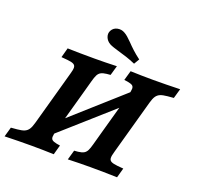

<svg xmlns="http://www.w3.org/2000/svg" viewBox="-151 -909 1079 1051"><g transform="rotate(20 388.5 -383.5)"><path d="M160.4 -511 125 -514.1 140.3 -570.6Q207.2 -568.5 296.6 -568.5H298H297.2Q355.7 -568.5 427.1 -571L410.9 -514.5L388.7 -512.5Q367.7 -510.1 356.2 -503.7Q344.6 -497.3 337.8 -484Q331 -470.7 324.2 -445.2L303.3 -369.4H180.6L201.6 -445.2Q209.3 -470.7 208.7 -483.6Q208.2 -496.5 197.2 -502.5Q186.3 -508.6 160.4 -511ZM-19.4 0 -3.3 -56.5 32.3 -59.6Q59.1 -62 73.7 -68.2Q88.3 -74.4 97.1 -87.6Q106 -100.7 112.9 -125.8L180.6 -369.4H303.3L235.5 -125.8Q228.6 -100.3 228.4 -88Q228.2 -75.6 235.8 -69.6Q243.4 -63.6 263 -59.6L282.7 -56.5L267 0Q200.5 -2.4 136.8 -2.4H139.1H137.3Q61.9 -2.4 -19.4 0ZM512.2 -511.4 490.8 -514.5 507 -571Q573.4 -568.5 638.4 -568.5H637H638.8Q714.2 -568.5 795.5 -571L779.4 -514.5L743.8 -511.4Q717 -508.9 702.4 -502.7Q687.8 -496.5 679 -483.4Q670.1 -470.3 663.2 -445.2L595.5 -201.6H472.8L540.6 -445.2Q547.5 -470.7 547.7 -483.2Q547.9 -495.8 540.1 -501.8Q532.3 -507.8 512.2 -511.4ZM197.7 -152.6 573.7 -488.2 576.7 -414.4 201.6 -81.2ZM349 0 365.2 -56.5 387.4 -58.4Q408.4 -60.9 420 -67.3Q431.5 -73.7 438.3 -87Q445.1 -100.3 451.9 -125.8L472.8 -201.6H595.5L574.5 -125.8Q566.8 -100.3 567.6 -87.4Q568.3 -74.4 579.2 -68.4Q590.2 -62.4 616.1 -59.6L651.5 -56.5L635.8 0Q555.1 -2.4 479.6 -2.4H478.1H478.9Q420.4 -2.4 349 0ZM404.7 -652.6Q389.8 -657 376 -661.6Q362.3 -666.2 352.8 -671.1Q331.9 -683 324.5 -703Q317 -723 326.6 -740.8Q337.5 -760.7 360.2 -765.3Q382.9 -769.8 402.4 -758.3Q413.1 -752.5 423.6 -743.3Q434.1 -734.1 448.4 -719.8Q464.9 -702.4 483.9 -684.9Q502.8 -667.4 529.2 -647.6L510.6 -616.1Q480.6 -629 456.8 -636.8Q433 -644.5 404.7 -652.6Z"/></g></svg>

Font: Playfair Micro SmCond SmLight
Style: Italic
Weight: 360
Width: 4
Italic angle: -15.6°
Designer: Claus Eggers Sørensen
Foundry: Claus Eggers Sørensen
Version: Version 2.203;Glyphs 3.3 (3326)